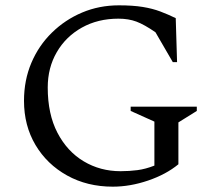

<svg xmlns="http://www.w3.org/2000/svg" viewBox="-20 -690 808 720"><path d="M403 10Q307 10 231.5 -32Q156 -74 113 -146.5Q70 -219 70 -312Q70 -389 97.5 -454Q125 -519 174.5 -567.5Q224 -616 288 -643Q352 -670 426 -670Q478 -670 515 -664Q552 -658 581 -647Q610 -636 639 -622L644 -457H628L563 -569Q521 -598 491.5 -609Q462 -620 424 -620Q347 -620 287 -586.5Q227 -553 193 -494.5Q159 -436 159 -362Q159 -262 195.5 -192Q232 -122 294 -85Q356 -48 432 -48Q465 -48 495.5 -52Q526 -56 559 -69V-234L470 -274V-290H718V-274L649 -231V-74Q603 -36 535.5 -13Q468 10 403 10Z"/></svg>

Font: Spectral
Style: Regular
Weight: 400
Designer: Jean-Baptiste Levee
Foundry: Production Type
Version: Version 2.001